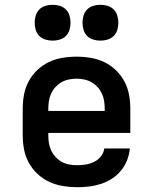

<svg xmlns="http://www.w3.org/2000/svg" viewBox="-20 -775 640 803"><path d="M302 8Q273 8 243 3Q213 -2 186 -14.5Q159 -27 137 -47.5Q115 -68 100.5 -94.5Q86 -121 80.5 -150.5Q75 -180 75 -210V-320Q75 -350 80.5 -379.5Q86 -409 100 -435Q114 -461 136 -482Q158 -503 184.5 -515.5Q211 -528 240.5 -533Q270 -538 300 -538Q330 -538 359.5 -533Q389 -528 415.5 -515.5Q442 -503 464 -482Q486 -461 500 -435Q514 -409 519.5 -379.5Q525 -350 525 -320V-219H182V-210Q182 -193 184.5 -177Q187 -161 194 -146Q201 -131 212.5 -118.5Q224 -106 238.5 -98Q253 -90 269.5 -87Q286 -84 302 -84Q321 -84 339 -87Q357 -90 373.5 -98Q390 -106 402 -121Q414 -136 416 -154H523Q521 -129 511.5 -105Q502 -81 486 -61.5Q470 -42 448.5 -28Q427 -14 402.5 -6Q378 2 353 5Q328 8 302 8ZM418 -311V-320Q418 -336 415.5 -352.5Q413 -369 406 -384Q399 -399 388 -411Q377 -423 363 -431Q349 -439 332.5 -442.5Q316 -446 300 -446Q284 -446 267.5 -442.5Q251 -439 237 -431Q223 -423 212 -411Q201 -399 194 -384Q187 -369 184.5 -352.5Q182 -336 182 -320V-311ZM400 -605Q385 -605 370 -609.5Q355 -614 344.5 -624.5Q334 -635 329.5 -650Q325 -665 325 -680Q325 -695 329.5 -710Q334 -725 344.5 -735.5Q355 -746 370 -750.5Q385 -755 400 -755Q415 -755 430 -750.5Q445 -746 455.5 -735.5Q466 -725 470.5 -710Q475 -695 475 -680Q475 -665 470.5 -650Q466 -635 455.5 -624.5Q445 -614 430 -609.5Q415 -605 400 -605ZM200 -605Q185 -605 170 -609.5Q155 -614 144.5 -624.5Q134 -635 129.5 -650Q125 -665 125 -680Q125 -695 129.5 -710Q134 -725 144.5 -735.5Q155 -746 170 -750.5Q185 -755 200 -755Q215 -755 230 -750.5Q245 -746 255.5 -735.5Q266 -725 270.5 -710Q275 -695 275 -680Q275 -665 270.5 -650Q266 -635 255.5 -624.5Q245 -614 230 -609.5Q215 -605 200 -605Z"/></svg>

Font: Iosevka Curly SmBdEx
Style: Regular
Weight: 600
Width: 7
Monospace: yes
Designer: Belleve Invis
Foundry: Belleve Invis
Version: Version 11.1.0; ttfautohint (v1.8.3)